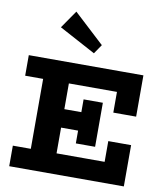

<svg xmlns="http://www.w3.org/2000/svg" viewBox="-104 -1083 1014 1168"><g transform="rotate(10 403.5 -498.5)"><path d="M33 0V-127H600V-255H741V0ZM144 -70V-605H303V-70ZM202 -286V-400H474V-286ZM408 -207V-479H527V-207ZM600 -431V-559H33V-686H741V-431ZM421 -766 196 -887 272 -997 460 -823Z"/></g></svg>

Font: BioRhyme ExtraBold
Style: Regular
Weight: 800
Designer: Aoife Mooney
Foundry: Aoife Mooney Type
Version: Version 1.600;gftools[0.9.33]